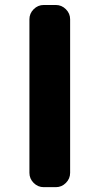

<svg xmlns="http://www.w3.org/2000/svg" viewBox="-20 -775 393 774"><path d="M156.2 -20.5Q132.8 -20.5 115.7 -37.6Q98.6 -54.7 98.6 -78.1V-697.3Q98.6 -720.7 115.7 -737.8Q132.8 -754.9 156.2 -754.9H205.1Q228.5 -754.9 245.6 -737.8Q262.7 -720.7 262.7 -697.3V-78.1Q262.7 -54.7 245.6 -37.6Q228.5 -20.5 205.1 -20.5Z"/></svg>

Font: Gen Jyuu Gothic P Bold
Style: Bold
Weight: 700
Designer: [Source Han Sans]
Ryoko NISHIZUKA  (kana & ideographs); Paul D. Hunt (Latin, Greek & Cyrillic); Wenlong ZHANG  (bopomofo
Version: Version 1.002.20150607